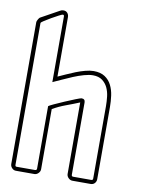

<svg xmlns="http://www.w3.org/2000/svg" viewBox="-84 -792 622 849"><g transform="rotate(10 227.5 -367.5)"><path d="M132 -716Q129 -716 114.5 -708.5Q100 -701 83.5 -691.5Q67 -682 54 -673.5Q41 -665 41 -663V-26Q41 -18 47 -18H130Q138 -18 138 -26V-306Q141 -309 161.5 -318.5Q182 -328 206.5 -338.5Q231 -349 252.5 -357.5Q274 -366 278 -366Q294 -366 294 -350V-26Q294 -18 301 -18H383Q390 -18 390 -26V-350Q390 -371 387.5 -393Q385 -415 376.5 -433Q368 -451 352 -463Q336 -475 310 -475Q293 -475 270 -468.5Q247 -462 223 -452Q199 -442 176.5 -431.5Q154 -421 138 -414V-709Q138 -716 132 -716ZM156 -442Q172 -449 191.5 -458Q211 -467 231.5 -475Q252 -483 272.5 -488.5Q293 -494 310 -494Q341 -494 360.5 -481Q380 -468 390.5 -447Q401 -426 404.5 -400.5Q408 -375 408 -350V-26Q408 -15 401 -7.5Q394 0 383 0H301Q291 0 283 -8Q275 -16 275 -26V-347Q246 -335 214.5 -323.5Q183 -312 156 -296V-26Q156 -16 148 -8Q140 0 130 0H47Q37 0 29.5 -8Q22 -16 22 -26V-663Q22 -667 26.5 -675Q31 -683 34 -685L119 -732L118 -731Q123 -735 132 -735Q143 -735 149.5 -727.5Q156 -720 156 -709Z"/></g></svg>

Font: RonaldsonGothicLicht
Style: Regular
Weight: 400
Designer: Mr. Robertson for MacKellar, Smiths & Jordan Co. Philadelphia
Foundry: CAT-Fonts Peter Wiegel
Version: 1.000